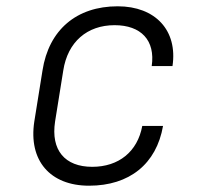

<svg xmlns="http://www.w3.org/2000/svg" viewBox="-20 -580 640 610"><path d="M263 10C391 10 477 -59 498 -180H432C417 -98 357 -50 273 -50C186 -50 141 -103 155 -194L181 -356C195 -447 257 -500 344 -500C428 -500 474 -452 462 -370H528C545 -483 474 -560 354 -560C223 -560 135 -485 115 -356L89 -194C70 -70 139 10 263 10Z"/></svg>

Font: JetBrains Mono ExtraLight
Style: Italic
Weight: 240
Italic angle: -9°
Monospace: yes
Designer: Philipp Nurullin, Konstantin Bulenkov
Foundry: JetBrains
Version: Version 2.305